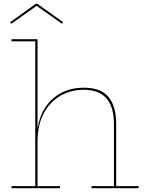

<svg xmlns="http://www.w3.org/2000/svg" viewBox="-20 -998 779 1018"><path d="M715 -11V0H465V-11H584V-342Q584 -522 424 -522Q356 -522 300 -490Q244 -458 211.5 -396Q179 -334 179 -247V-11H298V0H41V-11H167V-779H41V-790H179V-324H181Q196 -418 261 -475.5Q326 -533 425 -533Q514 -533 555 -484Q596 -435 596 -343V-11ZM315 -880 309 -872 174 -967 40 -872 34 -880 170 -978H178Z"/></svg>

Font: Hepta Slab Thin
Style: Regular
Weight: 250
Designer: Michael LaGattuta
Foundry: Michael LaGattuta
Version: Version 1.100; ttfautohint (v1.8) -l 8 -r 50 -G 200 -x 14 -D